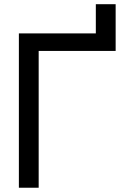

<svg xmlns="http://www.w3.org/2000/svg" viewBox="-20 -879 630 899"><path d="M428.7 -859.4V-669.9L521.5 -722.7V-859.4ZM161.1 -320.3V-640.6H521.5V-722.7H68.4V0H161.1V-82Z"/></svg>

Font: Giphurs
Style: Regular
Weight: 400
Version: Version 2.010